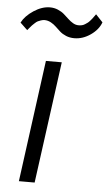

<svg xmlns="http://www.w3.org/2000/svg" viewBox="-56 -841 494 878"><g transform="rotate(5 191.0 -402.0)"><path d="M42.5 -691.4 9.3 -723.1Q25.4 -754.4 63.2 -779.3Q101.1 -804.2 137.7 -804.2Q157.2 -804.2 174.3 -796.9Q191.4 -789.6 203.1 -779.3Q214.8 -769 225.6 -758.8Q236.3 -748.5 248.8 -741.2Q261.2 -733.9 274.4 -733.9Q282.7 -733.9 290 -735.6Q297.4 -737.3 304 -741.7Q310.5 -746.1 315.2 -749.3Q319.8 -752.4 326.2 -759.8Q332.5 -767.1 334.7 -769.8Q336.9 -772.5 343 -781.2Q349.1 -790 350.1 -791L382.3 -756.8Q370.1 -722.7 334.5 -698Q298.8 -673.3 260.3 -673.3Q239.3 -673.3 222.2 -680.4Q205.1 -687.5 193.4 -698Q181.6 -708.5 171.1 -718.8Q160.6 -729 147.2 -736.3Q133.8 -743.7 118.7 -744.1Q109.9 -744.1 101.3 -741.2Q92.8 -738.3 87.2 -735.6Q81.5 -732.9 73.5 -725.3Q65.4 -717.8 62.5 -714.8Q59.6 -711.9 51.5 -702.1Q43.5 -692.4 42.5 -691.4ZM64.9 0 140.1 -558.6H212.9L137.2 0Z"/></g></svg>

Font: HaufeMerriweatherSansLt
Style: Italic
Weight: 300
Designer: Eben Sorkin ( eben@eyebytes.com )
Foundry: Eben Sorkin
Version: Version 1.56